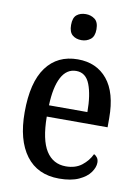

<svg xmlns="http://www.w3.org/2000/svg" viewBox="-86 -817 646 886"><g transform="rotate(10 236.5 -374.5)"><path d="M253 10Q152 10 98 -62Q44 -134 44 -264Q44 -405 96.5 -476Q149 -547 244 -547Q332 -547 382.5 -485.5Q433 -424 433 -305V-262H148Q149 -153 181.5 -102Q214 -51 274 -51Q319 -51 348.5 -74Q378 -97 393 -129Q402 -125 408.5 -116Q415 -107 415 -93Q415 -71 398 -47Q381 -23 345 -6.5Q309 10 253 10ZM329 -315Q329 -395 310 -444Q291 -493 246 -493Q201 -493 176.5 -447Q152 -401 149 -315ZM244 -637Q218 -637 201.5 -651Q185 -665 185 -698Q185 -732 201.5 -745.5Q218 -759 244 -759Q268 -759 286 -745.5Q304 -732 304 -698Q304 -665 286 -651Q268 -637 244 -637Z"/></g></svg>

Font: Noto Serif Armenian Condensed Medium
Style: Regular
Weight: 500
Width: 3
Designer: Monotype Design Team
Foundry: Monotype Imaging Inc.
Version: Version 2.008; ttfautohint (v1.8.4.7-5d5b)